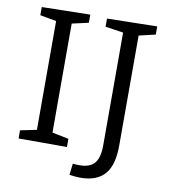

<svg xmlns="http://www.w3.org/2000/svg" viewBox="-91 -775 876 997"><g transform="rotate(10 347.0 -276.5)"><path d="M304 -655 206 -633 217 -647V-49L206 -63L304 -43V0H49V-43L146 -63L135 -49V-647L148 -632L49 -650V-693L304 -698ZM393 -693 657 -698V-655L559 -632L570 -651V-55Q570 -6 560.5 31.5Q551 69 530.5 94Q510 119 477.5 132Q445 145 399 145Q385 145 371 143.5Q357 142 342 140L349 80Q358 81 366 81.5Q374 82 383 82Q440 82 464 52.5Q488 23 488 -40V-651L500 -634L393 -650Z"/></g></svg>

Font: Bitter Thin
Style: Regular
Weight: 400
Version: Version 3.021